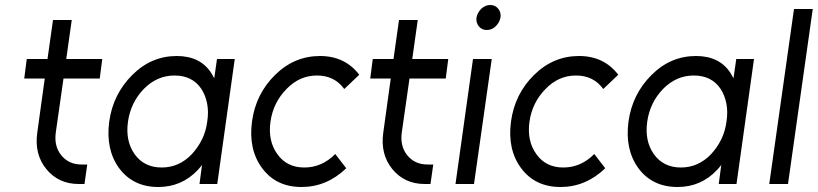

<svg xmlns="http://www.w3.org/2000/svg" viewBox="-20 -736 3271 768"><path d="M192 -656 170 -500H87L77 -422H159L129 -205Q117 -119 165 -60Q214 0 295 0H318L329 -78H306Q255 -78 225 -115Q196 -151 203 -205L234 -422H379L389 -500H245L267 -656Z M848 -500 837 -423Q834 -428 831 -433.5Q828 -439 825 -444Q781 -512 687 -512Q585 -512 509 -436Q432 -359 417 -250Q402 -139 456 -64Q512 12 613 12Q707 12 771 -56Q775 -60 779.5 -65.5Q784 -71 788 -76L778 0H849L919 -500ZM678 -434Q749 -434 785 -381Q802 -355 808.5 -322Q815 -289 809 -250Q804 -211 788 -178.5Q772 -146 747 -119Q696 -66 627 -66Q556 -66 518 -120Q481 -173 492 -250Q503 -326 555 -380Q608 -434 678 -434Z M1260 -512Q1157 -512 1080 -436Q1003 -360 988 -250Q973 -139 1028 -64Q1084 12 1186 12Q1287 12 1365 -63L1321 -120Q1268 -66 1197 -66Q1127 -66 1089 -120Q1051 -173 1062 -250Q1073 -326 1126 -380Q1178 -434 1248 -434Q1318 -434 1357 -380L1417 -437Q1360 -512 1260 -512Z M1576 -656 1554 -500H1471L1461 -422H1543L1513 -205Q1501 -119 1549 -60Q1598 0 1679 0H1702L1713 -78H1690Q1639 -78 1609 -115Q1580 -151 1587 -205L1618 -422H1763L1773 -500H1629L1651 -656Z M1802 0H1876L1947 -500H1872ZM1982 -666Q1985 -686 1973 -701Q1961 -716 1941 -716Q1921 -716 1905 -701Q1890 -686 1886 -666Q1883 -647 1895 -631Q1907 -616 1927 -616Q1948 -616 1963 -631Q1978 -646 1982 -666Z M2296 -512Q2193 -512 2116 -436Q2039 -360 2024 -250Q2009 -139 2064 -64Q2120 12 2222 12Q2323 12 2401 -63L2357 -120Q2304 -66 2233 -66Q2163 -66 2125 -120Q2087 -173 2098 -250Q2109 -326 2162 -380Q2214 -434 2284 -434Q2354 -434 2393 -380L2453 -437Q2396 -512 2296 -512Z M2925 -500 2914 -423Q2911 -428 2908 -433.5Q2905 -439 2902 -444Q2858 -512 2764 -512Q2662 -512 2586 -436Q2509 -359 2494 -250Q2479 -139 2533 -64Q2589 12 2690 12Q2784 12 2848 -56Q2852 -60 2856.5 -65.5Q2861 -71 2865 -76L2855 0H2926L2996 -500ZM2755 -434Q2826 -434 2862 -381Q2879 -355 2885.5 -322Q2892 -289 2886 -250Q2881 -211 2865 -178.5Q2849 -146 2824 -119Q2773 -66 2704 -66Q2633 -66 2595 -120Q2558 -173 2569 -250Q2580 -326 2632 -380Q2685 -434 2755 -434Z M3156 -700 3057 0H3132L3231 -700Z"/></svg>

Font: Unageo
Style: Regular-Italic
Weight: 400
Designer: Richard Sepsi
Foundry: Richard Sepsi
Version: Version 2.000